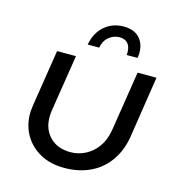

<svg xmlns="http://www.w3.org/2000/svg" viewBox="-106 -797 843 903"><g transform="rotate(15 315.0 -345.5)"><path d="M597 -510 551 -211Q540 -142 504.5 -91.5Q469 -41 413.5 -14.5Q358 12 287 12Q219 12 169.5 -15.5Q120 -43 93 -89.5Q66 -136 66 -194Q66 -204 67.5 -215Q69 -226 70 -236L113 -510H205L161 -231Q160 -223 159.5 -215.5Q159 -208 159 -201Q159 -142 196 -104.5Q233 -67 296 -67Q334 -67 368.5 -84.5Q403 -102 427 -135.5Q451 -169 459 -217L505 -510ZM244 -577Q251 -616 270.5 -644Q290 -672 320 -687.5Q350 -703 386 -703Q443 -703 469.5 -667.5Q496 -632 487 -577H434Q436 -595 432 -611.5Q428 -628 415.5 -638.5Q403 -649 379 -649Q352 -649 329 -630Q306 -611 300 -577Z"/></g></svg>

Font: MuseoModerno
Style: Italic
Weight: 400
Italic angle: -9°
Designer: Pablo Cosgaya, Héctor Gatti, Marcela Romero, and the Authors of The MuseoModerno Project.
Foundry: Omnibus-Type Team
Version: Version 1.003